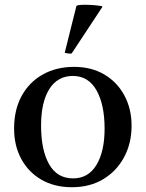

<svg xmlns="http://www.w3.org/2000/svg" viewBox="-20 -772 611 804"><path d="M281 12Q208 12 153.5 -19.5Q99 -51 69 -106.5Q39 -162 39 -234Q39 -312 70.5 -370Q102 -428 159 -460Q216 -492 290 -492Q363 -492 417 -460Q471 -428 501 -372Q531 -316 531 -245Q531 -172 499.5 -113.5Q468 -55 412 -21.5Q356 12 281 12ZM152 -246Q152 -144 185.5 -84.5Q219 -25 286 -25Q350 -25 384 -81.5Q418 -138 418 -233Q418 -334 384 -394Q350 -454 285 -454Q221 -454 186.5 -399Q152 -344 152 -246ZM408 -746V-742L280 -548Q275 -547 266 -548Q257 -549 251 -551L300 -747Q305 -752 334 -752Q374 -752 408 -746Z"/></svg>

Font: Tiro Devanagari Marathi
Style: Regular
Weight: 400
Designer: Devanagari: John Hudson & Fiona Ross. Latin: John Hudson.
Foundry: Tiro Typeworks Ltd.
Version: Version 1.52